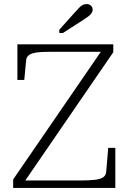

<svg xmlns="http://www.w3.org/2000/svg" viewBox="-20 -929 637 949"><path d="M235 -673Q202 -673 178.5 -671.5Q155 -670 140 -665Q125 -660 117.5 -651.5Q110 -643 109 -629L100 -534H66V-710H540V-671L90 -15L76 -37H380Q424 -37 451 -40.5Q478 -44 491 -53.5Q504 -63 505 -81L515 -198H550V0H45V-42L488 -687L502 -673ZM352 -870 273 -782V-766H291L389 -829Q405 -839 415.5 -847Q426 -855 432 -863.5Q438 -872 438 -881Q438 -893 429.5 -901Q421 -909 408 -909Q398 -909 389 -904.5Q380 -900 371.5 -891Q363 -882 352 -870Z"/></svg>

Font: Roboto Serif 36pt ExtraLight
Style: Regular
Weight: 250
Designer: Greg Gazdowicz
Foundry: Commercial Type
Version: Version 1.008